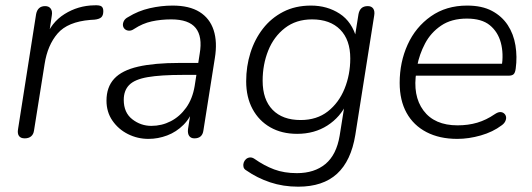

<svg xmlns="http://www.w3.org/2000/svg" viewBox="-20 -515 2004 723"><path d="M73 6Q58 6 51.5 -3Q45 -12 48 -29L116 -462Q119 -477 127.5 -484.5Q136 -492 150 -492Q164 -492 171 -482.5Q178 -473 175 -456L162 -370H151Q172 -430 223 -462Q274 -494 335 -495Q355 -496 362 -491Q369 -486 369 -473Q369 -457 361.5 -450Q354 -443 336 -441L320 -440Q235 -433 197 -389Q159 -345 148 -274L108 -23Q106 -9 97 -1.5Q88 6 73 6Z M539 8Q498 8 462 -10Q426 -28 403.5 -60.5Q381 -93 381 -136Q381 -187 410 -218.5Q439 -250 500 -264Q561 -278 656 -278H737L730 -233H670Q585 -233 536 -224.5Q487 -216 466.5 -195Q446 -174 446 -139Q446 -91 478 -66Q510 -41 550 -41Q589 -41 623 -58.5Q657 -76 681 -109.5Q705 -143 713 -191L732 -313Q743 -377 717 -409.5Q691 -442 625 -442Q586 -442 551.5 -434.5Q517 -427 485 -406Q475 -399 465.5 -399.5Q456 -400 450 -405.5Q444 -411 443 -419Q442 -427 446.5 -436Q451 -445 463 -451Q500 -474 543.5 -484Q587 -494 630 -494Q693 -494 731.5 -470Q770 -446 784.5 -401.5Q799 -357 789 -296L746 -24Q744 -9 735.5 -1.5Q727 6 712 6Q699 6 692.5 -3Q686 -12 688 -29L702 -118L711 -113Q698 -72 671 -45Q644 -18 609.5 -5Q575 8 539 8Z M1103 188Q1046 188 997 171.5Q948 155 908 127Q899 122 897 114Q895 106 897.5 98Q900 90 906 84.5Q912 79 920.5 78Q929 77 938 83Q975 109 1012.5 123Q1050 137 1098 137Q1164 137 1205.5 102.5Q1247 68 1259 -4L1279 -129L1287 -128Q1262 -74 1213 -42.5Q1164 -11 1099 -11Q1041 -11 998 -35.5Q955 -60 931 -104.5Q907 -149 907 -209Q907 -265 923 -316Q939 -367 970 -407Q1001 -447 1046.5 -470.5Q1092 -494 1151 -494Q1212 -494 1259 -463.5Q1306 -433 1323 -369L1314 -362L1330 -462Q1333 -477 1341.5 -484.5Q1350 -492 1365 -492Q1379 -492 1385.5 -482.5Q1392 -473 1389 -456L1318 -7Q1302 91 1249 139.5Q1196 188 1103 188ZM1112 -63Q1173 -63 1214.5 -95.5Q1256 -128 1277.5 -181Q1299 -234 1299 -295Q1299 -365 1261 -403.5Q1223 -442 1155 -442Q1095 -442 1053 -409.5Q1011 -377 990 -324.5Q969 -272 969 -211Q969 -140 1006.5 -101.5Q1044 -63 1112 -63Z M1702 8Q1635 8 1586 -17.5Q1537 -43 1511 -90Q1485 -137 1485 -203Q1485 -281 1515 -347Q1545 -413 1602.5 -453.5Q1660 -494 1739 -494Q1795 -494 1832.5 -474Q1870 -454 1892 -420.5Q1914 -387 1921 -344Q1928 -301 1922 -257Q1920 -241 1914 -235.5Q1908 -230 1895 -230H1530L1537 -275H1888L1869 -262Q1877 -313 1866 -354Q1855 -395 1824.5 -420Q1794 -445 1738 -445Q1680 -445 1641 -418.5Q1602 -392 1580.5 -351Q1559 -310 1551 -267L1548 -246Q1533 -155 1574.5 -99Q1616 -43 1703 -43Q1743 -43 1777 -53Q1811 -63 1843 -85Q1855 -93 1863.5 -93Q1872 -93 1878 -88Q1884 -83 1885.5 -75.5Q1887 -68 1883 -59Q1879 -50 1869 -43Q1836 -18 1790.5 -5Q1745 8 1702 8Z"/></svg>

Font: Nunito ExtraLight Light
Style: Italic
Weight: 300
Italic angle: -9°
Version: Version 3.602